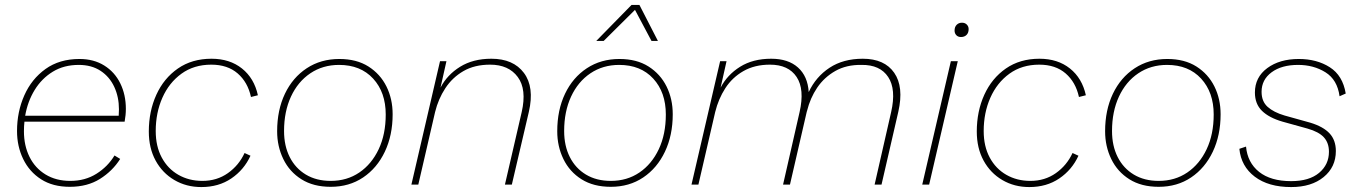

<svg xmlns="http://www.w3.org/2000/svg" viewBox="-20 -748 5508 778"><path d="M263 9Q194 9 146.5 -21.5Q99 -52 74 -103.5Q49 -155 49 -217Q49 -295 78.5 -361.5Q108 -428 164.5 -468.5Q221 -509 302 -509Q360 -509 402.5 -482.5Q445 -456 467.5 -410Q490 -364 490 -307Q490 -282 485 -255H79Q77 -236 77 -216Q77 -158 99.5 -112.5Q122 -67 164.5 -41Q207 -15 265 -15Q325 -15 371 -44Q417 -73 444 -118L467 -104Q436 -55 385 -23Q334 9 263 9ZM299 -485Q239 -485 194 -457.5Q149 -430 120.5 -383.5Q92 -337 82 -279H461Q462 -294 462 -305Q462 -355 443 -396Q424 -437 387.5 -461Q351 -485 299 -485Z M796 10Q735 10 686.5 -18.5Q638 -47 610.5 -97.5Q583 -148 583 -215Q583 -297 613.5 -364Q644 -431 701 -470.5Q758 -510 837 -510Q911 -510 960.5 -470.5Q1010 -431 1025 -362L997 -355Q984 -415 943 -450.5Q902 -486 836 -486Q766 -486 715.5 -449.5Q665 -413 638 -352Q611 -291 611 -217Q611 -155 635.5 -109.5Q660 -64 703 -39.5Q746 -15 800 -15Q859 -15 903.5 -46.5Q948 -78 971 -128L995 -117Q969 -60 917.5 -25Q866 10 796 10Z M1320 9Q1250 9 1201.5 -21.5Q1153 -52 1128 -103.5Q1103 -155 1103 -216Q1103 -302 1134.5 -368Q1166 -434 1223 -471.5Q1280 -509 1355 -509Q1425 -509 1473 -478.5Q1521 -448 1546 -397.5Q1571 -347 1571 -285Q1571 -200 1539.5 -133.5Q1508 -67 1451.5 -29Q1395 9 1320 9ZM1320 -15Q1386 -15 1436 -49Q1486 -83 1514.5 -143.5Q1543 -204 1543 -284Q1543 -374 1492 -429.5Q1441 -485 1354 -485Q1288 -485 1237.5 -451Q1187 -417 1159 -356.5Q1131 -296 1131 -217Q1131 -157 1154 -111.5Q1177 -66 1219.5 -40.5Q1262 -15 1320 -15Z M1647 0 1763 -500H1789L1765 -393Q1792 -445 1844.5 -477.5Q1897 -510 1971 -510Q2060 -510 2103 -452.5Q2146 -395 2123 -295L2054 0H2026L2094 -294Q2115 -386 2078 -436Q2041 -486 1966 -486Q1903 -486 1858 -460Q1813 -434 1784.5 -390.5Q1756 -347 1743 -294L1675 0Z M2455 9Q2385 9 2336.5 -21.5Q2288 -52 2263 -103.5Q2238 -155 2238 -216Q2238 -302 2269.5 -368Q2301 -434 2358 -471.5Q2415 -509 2490 -509Q2560 -509 2608 -478.5Q2656 -448 2681 -397.5Q2706 -347 2706 -285Q2706 -200 2674.5 -133.5Q2643 -67 2586.5 -29Q2530 9 2455 9ZM2455 -15Q2521 -15 2571 -49Q2621 -83 2649.5 -143.5Q2678 -204 2678 -284Q2678 -374 2627 -429.5Q2576 -485 2489 -485Q2423 -485 2372.5 -451Q2322 -417 2294 -356.5Q2266 -296 2266 -217Q2266 -157 2289 -111.5Q2312 -66 2354.5 -40.5Q2397 -15 2455 -15ZM2396 -582 2539 -728H2571L2646 -582H2620L2553 -708L2426 -582Z M2782 0 2898 -500H2924L2900 -393Q2927 -445 2979 -477.5Q3031 -510 3105 -510Q3174 -510 3213.5 -474.5Q3253 -439 3257 -375Q3286 -437 3341.5 -473.5Q3397 -510 3476 -510Q3564 -510 3603.5 -453Q3643 -396 3620 -295L3552 0H3524L3591 -294Q3612 -386 3579 -436Q3546 -486 3471 -485Q3410 -486 3365 -460.5Q3320 -435 3291.5 -393Q3263 -351 3250 -298L3249 -295L3181 0H3153L3220 -294Q3241 -386 3208 -436Q3175 -486 3100 -486Q3038 -486 2992.5 -460Q2947 -434 2919 -390.5Q2891 -347 2878 -294L2810 0Z M3874 -598Q3862 -598 3855 -605.5Q3848 -613 3848 -624Q3848 -639 3856.5 -647.5Q3865 -656 3878 -656Q3890 -656 3897.5 -648.5Q3905 -641 3905 -630Q3905 -615 3896.5 -606.5Q3888 -598 3874 -598ZM3861 -500 3745 0H3717L3833 -500Z M4151 10Q4090 10 4041.5 -18.5Q3993 -47 3965.5 -97.5Q3938 -148 3938 -215Q3938 -297 3968.5 -364Q3999 -431 4056 -470.5Q4113 -510 4192 -510Q4266 -510 4315.5 -470.5Q4365 -431 4380 -362L4352 -355Q4339 -415 4298 -450.5Q4257 -486 4191 -486Q4121 -486 4070.5 -449.5Q4020 -413 3993 -352Q3966 -291 3966 -217Q3966 -155 3990.5 -109.5Q4015 -64 4058 -39.5Q4101 -15 4155 -15Q4214 -15 4258.5 -46.5Q4303 -78 4326 -128L4350 -117Q4324 -60 4272.5 -25Q4221 10 4151 10Z M4675 9Q4605 9 4556.5 -21.5Q4508 -52 4483 -103.5Q4458 -155 4458 -216Q4458 -302 4489.5 -368Q4521 -434 4578 -471.5Q4635 -509 4710 -509Q4780 -509 4828 -478.5Q4876 -448 4901 -397.5Q4926 -347 4926 -285Q4926 -200 4894.5 -133.5Q4863 -67 4806.5 -29Q4750 9 4675 9ZM4675 -15Q4741 -15 4791 -49Q4841 -83 4869.5 -143.5Q4898 -204 4898 -284Q4898 -374 4847 -429.5Q4796 -485 4709 -485Q4643 -485 4592.5 -451Q4542 -417 4514 -356.5Q4486 -296 4486 -217Q4486 -157 4509 -111.5Q4532 -66 4574.5 -40.5Q4617 -15 4675 -15Z M5212 10Q5120 10 5064.5 -32Q5009 -74 5002 -145L5029 -154Q5035 -89 5082 -51.5Q5129 -14 5212 -14Q5285 -14 5325 -47.5Q5365 -81 5365 -133Q5365 -169 5344.5 -191.5Q5324 -214 5278 -227L5177 -255Q5122 -271 5093.5 -299Q5065 -327 5065 -373Q5065 -435 5115 -472Q5165 -509 5243 -509Q5316 -509 5368.5 -475.5Q5421 -442 5433 -369L5408 -358Q5399 -425 5351 -455Q5303 -485 5240 -485Q5173 -485 5132.5 -455Q5092 -425 5092 -376Q5092 -337 5116.5 -315Q5141 -293 5185 -280L5289 -251Q5342 -235 5367.5 -207.5Q5393 -180 5393 -136Q5393 -71 5343.5 -30.5Q5294 10 5212 10Z"/></svg>

Font: Work Sans ExtraLight
Style: Italic
Weight: 200
Italic angle: -13°
Designer: Wei Huang
Foundry: Wei Huang
Version: Version 2.012; ttfautohint (v1.8.3)